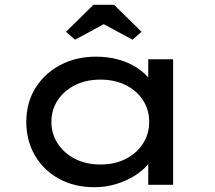

<svg xmlns="http://www.w3.org/2000/svg" viewBox="-20 -773 898 803"><path d="M375 10Q291 10 226.5 -25.5Q162 -61 126 -123Q90 -185 90 -263Q90 -343 128 -404.5Q166 -466 232 -501Q298 -536 382 -536Q434 -536 478.5 -523Q523 -510 555.5 -488Q588 -466 607 -440Q626 -414 628 -387L600 -389V-525H704V0H600V-138L622 -135Q620 -111 599 -85.5Q578 -60 544 -38.5Q510 -17 466.5 -3.5Q423 10 375 10ZM400 -85Q460 -85 506 -108.5Q552 -132 578 -172.5Q604 -213 604 -263Q604 -314 578 -354Q552 -394 506 -417Q460 -440 400 -440Q340 -440 294 -417Q248 -394 221.5 -354Q195 -314 195 -263Q195 -213 221.5 -172.5Q248 -132 294 -108.5Q340 -85 400 -85ZM294 -607 256 -640 371 -753H457L572 -640L534 -607L399 -680H429Z"/></svg>

Font: Lexend Mega
Style: Regular
Weight: 400
Designer: Bonnie Shaver-Troup, Thomas Jockin
Foundry: Lexend
Version: Version 1.007